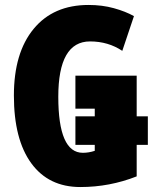

<svg xmlns="http://www.w3.org/2000/svg" viewBox="-20 -744 619 774"><path d="M531 -33V-160H576V-275H531V-439H284V-306H362V-275H284V-160H362V-136Q338 -128 314 -128Q215 -128 215 -354Q215 -577 343 -577Q416 -577 473 -539L520 -679Q486 -698 439 -711Q392 -724 337 -724Q195 -724 115.5 -627.5Q36 -531 36 -359Q36 -182 106 -86Q176 10 304 10Q422 10 531 -33Z"/></svg>

Font: Noto Sans Display Condensed Black
Style: Regular
Weight: 900
Width: 3
Designer: Monotype Design team
Foundry: Monotype Imaging Inc.
Version: 1.000